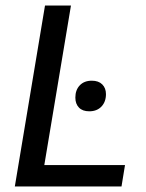

<svg xmlns="http://www.w3.org/2000/svg" viewBox="-20 -670 523 690"><path d="M33.3 0 141.7 -650H235L139.2 -76.7H429.2L416.7 0ZM300.8 -270Q276.7 -270 263.8 -283.3Q250.8 -296.7 250.8 -319.2Q250.8 -346.7 266.7 -363.3Q282.5 -380 310 -380Q334.2 -380 347.5 -366.7Q360.8 -353.3 360.8 -331.7Q360.8 -304.2 344.6 -287.1Q328.3 -270 300.8 -270Z"/></svg>

Font: Familjen Grotesk GF
Style: Italic
Weight: 400
Designer: Anders Wikstroem, Jonas Baeckman, Matilda Gysing, Kristian Moeller
Foundry: Familjen STHML AB
Version: Version 2.000; Beta; Release 4; Build 6